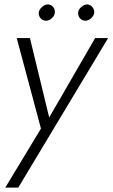

<svg xmlns="http://www.w3.org/2000/svg" viewBox="-20 -633 511 872"><path d="M471 -460H412L187 -71L211 -68L116 -460H56L166 -49L4 219H63ZM335 -576Q334 -562 342.5 -551Q351 -540 365 -539Q380 -538 393 -549.5Q406 -561 408 -575Q409 -589 400 -600.5Q391 -612 377 -613Q363 -613 349.5 -601.5Q336 -590 335 -576ZM156 -576Q155 -562 163.5 -551Q172 -540 187 -539Q201 -538 214.5 -549.5Q228 -561 229 -575Q231 -589 222 -600.5Q213 -612 198 -613Q184 -613 171 -601.5Q158 -590 156 -576Z"/></svg>

Font: Jost Light
Style: Italic
Weight: 300
Italic angle: -5°
Version: Version 3.710